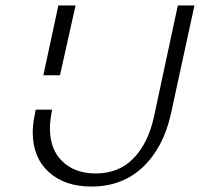

<svg xmlns="http://www.w3.org/2000/svg" viewBox="-20 -678 733 704"><path d="M168 -259Q163 -229 163 -208Q163 -130 209 -86Q255 -42 331 -42Q416 -42 470 -98Q524 -154 545 -252L632 -658H693L607 -262Q580 -138 504.5 -66Q429 6 315 6Q217 6 158.5 -47.5Q100 -101 100 -193Q100 -222 108 -260L111 -276H171ZM194 -658H257L200 -402H139Z"/></svg>

Font: Ysabeau Infant Semilight
Style: Italic
Weight: 300
Italic angle: -12°
Designer: Christian Thalmann (Catharsis Fonts)
Version: Version 0.003